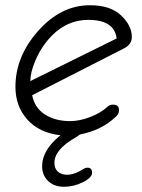

<svg xmlns="http://www.w3.org/2000/svg" viewBox="-20 -513 543 734"><path d="M225 201Q187 201 164 179Q141 157 141 122Q141 61 211 4Q130 -5 84.5 -56Q39 -107 39 -181Q39 -297 126 -395Q213 -493 324 -493Q402 -493 443 -454Q484 -415 484 -372Q484 -343 454 -328L103 -149Q112 -101 151.5 -75.5Q191 -50 248 -50Q284 -50 324.5 -65.5Q365 -81 391 -105Q399 -113 412 -113Q435 -113 435 -92Q435 -77 422 -66Q368 -15 286 1Q285 2 270 12Q188 58 188 110Q188 131 201 143Q214 155 236 155Q264 155 296 135Q306 128 314 128Q332 128 332 147Q332 166 297 183.5Q262 201 225 201ZM96 -203 426 -366Q417 -437 318 -437Q222 -437 155 -350Q130 -318 113 -276Q96 -234 96 -203Z"/></svg>

Font: Comic Neue
Style: Italic
Weight: 400
Italic angle: -12°
Designer: Craig Rozynski
Foundry: Craig Rozynski
Version: Version 2.003